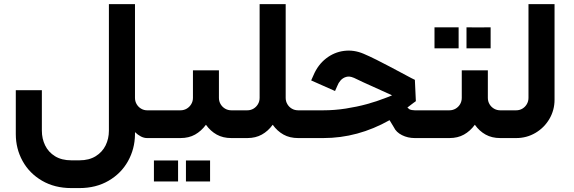

<svg xmlns="http://www.w3.org/2000/svg" viewBox="-20 -686 2854 954"><path d="M374.9 248.5Q457.1 248.5 519.5 212.1Q582 175.7 615.9 114.9Q649.8 54 650.7 -17.4V-29.5Q664.8 -15.8 680.1 -7.9Q695.4 0.1 712.1 0.1H739.4V-137.8H712.1Q695 -137.8 681.1 -146.1Q667.2 -154.3 658.9 -168.5Q650.7 -182.6 650.7 -199.6V-665.5H521.1V-36.7Q521.1 3.1 504.7 36.5Q488.2 69.9 455.2 90.3Q422.2 110.6 374.9 110.6H334.3Q286.6 110.6 253.5 90.3Q220.5 69.9 204.3 36.5Q188 3.1 188 -36.7V-237.9H58.5V-19.6Q58.5 52.7 92.2 114Q125.9 175.2 188.8 211.9Q251.6 248.5 334.3 248.5Z M739.4 0H877Q918.3 0 949.2 -17.3Q980 -34.6 1003.3 -66.1Q1025.7 -34.6 1056.8 -17.3Q1087.9 0 1129.2 0H1156.5V-137.9H1129.2Q1112.6 -137.9 1098.5 -146.1Q1084.4 -154.4 1076.1 -168.5Q1067.8 -182.6 1067.8 -199.6V-336.7H938.7V-199.6Q938.7 -182.6 930.2 -168.5Q921.7 -154.4 907.7 -146.1Q893.6 -137.9 877 -137.9H739.4Q720.4 -121.1 713.5 -95Q706.6 -68.9 713.5 -42.8Q720.4 -16.7 739.4 0ZM864.8 215.8Q864.8 184.6 864.8 163.8Q864.8 142.6 864.8 111.2Q859.3 111.3 838 111.3Q816.8 111.3 783 111.3Q780.1 111.2 744.8 111.2Q744.8 142.6 744.8 163.8Q744.8 184.6 744.8 215.8Q770.1 215.8 785.6 215.8Q793.8 215.8 801 215.8Q813 215.8 825.8 215.8Q840.4 215.8 864.8 215.8ZM1023.8 215.6Q1023.8 184.3 1023.8 163.5Q1023.8 143 1023.8 111.2Q1018.3 111.2 997 111.2Q975.7 111.2 941.9 111.2Q939.1 111.2 903.9 111.2Q903.9 143 903.9 163.5Q903.9 184.3 903.9 215.6Q931.3 215.6 948.7 215.6Q966 215.6 984.7 215.6Q999.3 215.6 1023.8 215.6Z M1156.7 0H1209Q1249.9 0 1281 -17.3Q1312.1 -34.5 1335 -66.1Q1357.7 -34.5 1388.6 -17.3Q1419.5 0 1461.3 0H1488.6V-137.9H1461.3Q1444.2 -137.9 1430.1 -146.1Q1416 -154.4 1407.8 -168.5Q1399.5 -182.6 1399.5 -199.6V-665.5H1270V-199.6Q1270 -182.6 1261.7 -168.5Q1253.4 -154.4 1239.5 -146.1Q1225.6 -137.9 1209 -137.9H1156.7Q1137.7 -121.1 1130.8 -95Q1123.9 -68.9 1130.8 -42.8Q1137.7 -16.7 1156.7 0Z M1488.5 0H1586.7Q1758.1 0 1915.6 -88.9L1937 -53.6Q1948.4 -29.1 1977.4 -14.5Q2006.3 0 2040.8 0H2125.9V-137.9H2040.8Q2025.2 -137.9 2014.2 -143.1L2004.2 -151.7Q2018.9 -162.7 2034.3 -174.7Q2037.3 -176.7 2039.9 -178.6Q2045.1 -183 2046.3 -183.4L2041.4 -289.3Q2039.5 -289.3 1976.2 -323.4Q1912.9 -357.5 1850.9 -388.9Q1813.4 -407.6 1786.6 -418.9Q1738.2 -439.5 1689.1 -433.1Q1639.9 -426.7 1599.8 -395.3Q1559.6 -364 1537.6 -312.2L1526.1 -286.4L1644.7 -233.8L1656.2 -259.7Q1661.3 -273.8 1672.2 -286.3Q1683.2 -298.9 1699.9 -303.8Q1716.7 -308.7 1736.8 -299.8Q1737.3 -299.7 1737.9 -299.6Q1776.9 -280.3 1848.1 -248.7Q1902.4 -223.8 1928.1 -212.4Q1914 -205.9 1896.3 -199.6Q1852 -182.1 1803.1 -168.7Q1754.2 -155.3 1698.4 -146.6Q1642.7 -137.9 1586.7 -137.9H1488.5Q1469.5 -121.1 1462.6 -95Q1455.7 -68.9 1462.6 -42.8Q1469.5 -16.7 1488.5 0Z M2125.9 0H2213.1Q2254.4 0 2285.3 -17.3Q2316.2 -34.5 2339.4 -66.1Q2361.8 -34.5 2392.9 -17.3Q2424 0 2465.3 0H2492.6V-137.9H2465.3Q2448.7 -137.9 2434.6 -146.1Q2420.5 -154.4 2412.2 -168.5Q2404 -182.6 2404 -199.6V-336.7H2274.4V-199.6Q2274.4 -182.6 2266.2 -168.5Q2257.9 -154.4 2243.8 -146.1Q2229.7 -137.9 2213.1 -137.9H2125.9Q2106.9 -121.1 2100 -95Q2093.1 -68.9 2100 -42.8Q2106.9 -16.7 2125.9 0ZM2258.8 -445.8Q2258.8 -477.6 2258.8 -498.4Q2258.8 -519.2 2258.8 -550.2Q2230.6 -550.2 2213.3 -550.2Q2196 -550.2 2177 -550.2Q2162.4 -550.2 2138.9 -550.2Q2138.9 -519.2 2138.9 -498.4Q2138.9 -477.6 2138.9 -445.8Q2138.9 -445.8 2161 -445.8Q2183.1 -445.8 2219.9 -445.8Q2219.9 -445.8 2258.8 -445.8ZM2417.8 -445.8Q2417.8 -477.6 2417.8 -498.4Q2417.8 -519.3 2417.8 -550.3Q2389.6 -549.9 2372.2 -549.9Q2354.9 -549.9 2335.9 -549.9Q2321.4 -550.3 2297.9 -550.3Q2297.9 -519.3 2297.9 -498.4Q2297.9 -477.6 2297.9 -445.8Q2297.9 -445.8 2320 -445.8Q2342 -445.8 2378.8 -445.8Q2378.8 -445.8 2417.8 -445.8Z M2492.6 0H2545Q2596.9 0 2640.6 -25.7Q2684.3 -51.5 2709.9 -95.2Q2735.4 -138.9 2735.4 -190.5V-665.5H2605.9V-199.6Q2605.9 -182.6 2597.6 -168.5Q2589.4 -154.4 2575.5 -146.1Q2561.6 -137.9 2545 -137.9H2492.6Q2473.6 -121.1 2466.7 -95Q2459.8 -68.9 2466.7 -42.8Q2473.6 -16.7 2492.6 0Z"/></svg>

Font: Arad-FD-VF Thin
Style: Regular
Weight: 100
Designer: Mohammad Darvishi
Version: Version 1.010;September 21, 2024;FontCreator 15.0.0.2992 64-